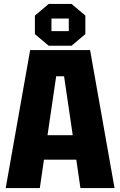

<svg xmlns="http://www.w3.org/2000/svg" viewBox="-20 -954 610 974"><path d="M9 0 133 -700H437L561 0H388L367 -144H203L182 0ZM221 -268H349L305 -567H265ZM157 -781V-875L227 -934H343L413 -875V-781L343 -722H227ZM241 -796H329V-860H241Z"/></svg>

Font: Tektur SemiCondensed
Style: Bold
Weight: 700
Width: 4
Designer: Adam Jagosz
Foundry: Adam Jagosz
Version: Version 1.005;gftools[0.9.30]